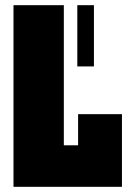

<svg xmlns="http://www.w3.org/2000/svg" viewBox="-20 -720 510 740"><path d="M32 0V-700H226V-160H281V-280H450V0ZM278 -464V-700H342V-464Z"/></svg>

Font: Tektur Condensed ExtraBold
Style: Regular
Weight: 800
Width: 3
Designer: Adam Jagosz
Foundry: Adam Jagosz
Version: Version 1.005;gftools[0.9.30]